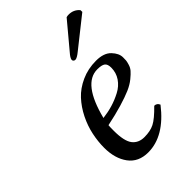

<svg xmlns="http://www.w3.org/2000/svg" viewBox="-204 -752 846 846"><g transform="rotate(-45 219.0 -329.0)"><path d="M373 -666Q378.9 -668 387.7 -668Q418.5 -668 438 -645L438.5 -633.8L301.3 -524.9Q278.3 -505.9 267.6 -505.9Q262.2 -505.9 258.5 -509.8Q254.9 -513.7 255.9 -519Q257.8 -529.3 273.4 -546.9ZM355 -370.1Q355 -392.1 344 -400.1Q333 -408.2 306.2 -408.2Q216.8 -408.2 173.8 -237.3Q206.1 -241.2 234.9 -249.8Q263.7 -258.3 292.2 -273.2Q320.8 -288.1 337.9 -313.2Q355 -338.4 355 -370.1ZM167 -199.2Q166 -191.4 166 -165Q166 -101.1 185.5 -75.4Q205.1 -49.8 241.9 -49.8Q278.8 -49.8 304 -62.5Q329.1 -75.2 370.1 -117.2Q386.2 -117.2 393.1 -101.1Q307.1 9.8 206.1 9.8Q146 9.8 114.5 -32.7Q83 -75.2 83 -142.1Q83 -181.2 91.6 -221.7Q100.1 -262.2 119.6 -301.5Q139.2 -340.8 167 -370.8Q194.8 -400.9 236.8 -419.9Q278.8 -439 329.1 -439Q377 -439 400.4 -414.6Q423.8 -390.1 423.8 -365.2Q423.8 -352.1 423.3 -345.9Q422.9 -339.8 418.5 -325Q414.1 -310.1 405 -299.6Q396 -289.1 377.4 -273.9Q358.9 -258.8 332.5 -247.3Q306.2 -235.8 263.7 -223.1Q221.2 -210.4 167 -199.2Z"/></g></svg>

Font: Linux Libertine
Style: Italic
Weight: 400
Italic angle: -12°
Designer: Philipp H. Poll
Foundry: Philipp H. Poll
Version: Version 5.1.6 ; ttfautohint (v0.9)